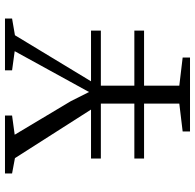

<svg xmlns="http://www.w3.org/2000/svg" viewBox="-26 -757 783 771"><g transform="rotate(-90 365.5 -371.5)"><path d="M311 -397.5 116 -703 54.5 -714.5V-743H287V-714.5L210 -704L344.5 -479L381.5 -405.5L423 -481L545.5 -704L468.5 -714.5V-743H676.5V-714.5L609.5 -703L424.5 -397.5H628V-358H407V-223.5H628V-184.5H407V-43L520 -29.5V0H223V-29.5L335 -43V-184.5H114.5V-223.5H335V-358H114.5V-397.5Z"/></g></svg>

Font: Merriweather 72pt Light
Style: Regular
Weight: 300
Version: Version 2.100